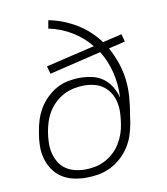

<svg xmlns="http://www.w3.org/2000/svg" viewBox="-83 -805 766 882"><g transform="rotate(-10 300.0 -363.5)"><path d="M249 8Q218 8 189 1.5Q160 -5 135.5 -21Q111 -37 95 -61Q79 -85 71 -113.5Q63 -142 63.5 -173Q64 -204 70 -235Q74 -262 82.5 -289.5Q91 -317 105.5 -342Q120 -367 142 -388.5Q164 -410 189 -424Q214 -438 242 -443.5Q270 -449 298 -449Q328 -449 356.5 -442.5Q385 -436 407 -419.5Q429 -403 443.5 -379Q458 -355 465 -327Q468 -388 454.5 -444.5Q441 -501 411 -549L169 -491L159 -527L387 -581Q352 -625 302.5 -655Q253 -685 195 -697L202 -735Q238 -728 270.5 -715Q303 -702 332.5 -684Q362 -666 387 -642.5Q412 -619 432 -592L522 -613L531 -577L454 -559Q473 -524 486.5 -485.5Q500 -447 505 -405.5Q510 -364 506.5 -321Q503 -278 495 -234L491 -205Q486 -177 477 -149Q468 -121 451.5 -95.5Q435 -70 412.5 -49.5Q390 -29 362.5 -15.5Q335 -2 306 3Q277 8 249 8ZM250 -30Q273 -30 296.5 -34.5Q320 -39 342.5 -50.5Q365 -62 384 -79.5Q403 -97 416 -118.5Q429 -140 437 -163Q445 -186 448 -209Q452 -234 453 -259Q454 -284 449 -307.5Q444 -331 432 -351Q420 -371 401.5 -385Q383 -399 359.5 -405Q336 -411 311 -411Q288 -411 263.5 -406Q239 -401 216.5 -389.5Q194 -378 175 -360Q156 -342 143 -320.5Q130 -299 122.5 -275.5Q115 -252 111 -228Q107 -203 106.5 -178.5Q106 -154 111.5 -131Q117 -108 129 -88Q141 -68 159.5 -55Q178 -42 201.5 -36Q225 -30 250 -30Z"/></g></svg>

Font: Iosevka Extralight Extended
Style: Italic
Weight: 200
Width: 7
Italic angle: -9°
Monospace: yes
Designer: Belleve Invis
Foundry: Belleve Invis
Version: Version 32.5.0; ttfautohint (v1.8.4)